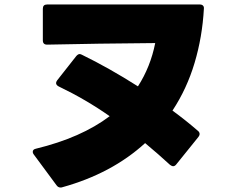

<svg xmlns="http://www.w3.org/2000/svg" viewBox="-20 -777 1040 856"><path d="M250 59Q239 59 232 49L130 -89Q126 -94 126 -100Q126 -111 140 -114Q342 -163 469 -259Q362 -334 241 -392Q230 -398 230 -407Q230 -412 235 -419L320 -527Q328 -536 335 -536Q339 -536 345 -533Q466 -474 595 -392Q651 -479 672 -585Q415 -583 190 -578Q171 -578 171 -597V-738Q171 -757 190 -757H871Q880 -757 885 -752Q890 -747 889 -738Q882 -612 847.5 -496.5Q813 -381 749 -284Q809 -240 862 -194Q870 -188 870 -179Q870 -174 865 -167L765 -43Q759 -36 752 -36Q746 -36 738 -42Q687 -89 627 -139Q478 -3 257 58Q255 59 250 59Z"/></svg>

Font: LINE Seed JP_TTF ExtraBold
Style: Regular
Weight: 800
Designer: LY Corporation & Fontrix & Fontworks
Version: Version 1.015